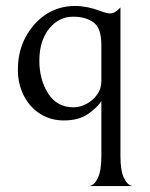

<svg xmlns="http://www.w3.org/2000/svg" viewBox="-20 -392 504 644"><path d="M194 12Q150 12 115 -10Q80 -32 60 -71Q40 -110 40 -158Q40 -219 65 -266Q90 -313 130 -341Q175 -372 232 -372Q272 -372 317 -355Q338 -347 349 -347Q366 -347 384 -367V132Q384 180 395.5 204.5Q407 229 424 232H280Q297 229 308.5 204.5Q320 180 320 132V-53Q308 -33 276.5 -10.5Q245 12 194 12ZM289 -320Q264 -336 225 -336Q177 -336 144.5 -295.5Q112 -255 112 -188Q112 -125 141.5 -78.5Q171 -32 227 -32Q248 -32 270 -43.5Q292 -55 306 -75Q320 -95 320 -120V-238Q320 -270 313 -290Q306 -310 289 -320Z"/></svg>

Font: BellefairVN
Style: Regular
Weight: 400
Designer: Nick Shinn, Liron Lavi Turkenic
Foundry: Shinntype
Version: Version 1.003